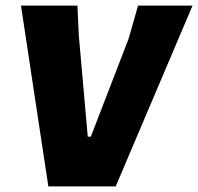

<svg xmlns="http://www.w3.org/2000/svg" viewBox="-20 -667 709 687"><path d="M669 -647 394 0H153L55 -647H257L262 -540L294 -178H305L440 -528L474 -647Z"/></svg>

Font: Alegreya Sans Black
Style: Italic
Weight: 900
Italic angle: -7°
Designer: Juan Pablo del Peral
Foundry: Huerta Tipografica
Version: Version 2.007